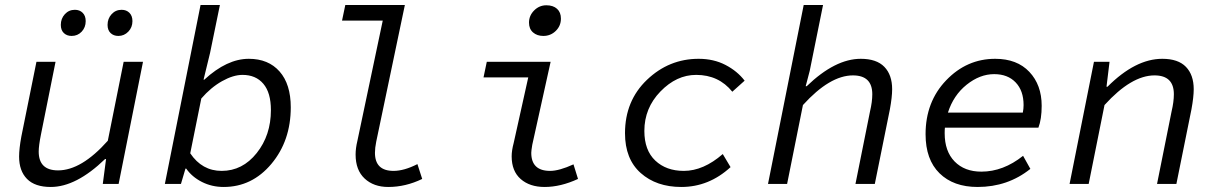

<svg xmlns="http://www.w3.org/2000/svg" viewBox="-20 -732 4840 764"><path d="M182 12Q119 12 87.5 -20Q56 -52 56 -109Q56 -140 65 -189L125 -486H201L143 -197Q134 -152 134 -129Q134 -54 211 -54Q304 -54 409 -172L472 -486H549L452 0H389L402 -99H398Q283 12 182 12ZM265 -589Q246 -589 234 -600.5Q222 -612 222 -633Q222 -658 238 -675.5Q254 -693 278 -693Q297 -693 309 -681Q321 -669 321 -648Q321 -623 305 -606Q289 -589 265 -589ZM451 -589Q432 -589 420 -600.5Q408 -612 408 -633Q408 -658 424 -675.5Q440 -693 464 -693Q483 -693 495 -681Q507 -669 507 -648Q507 -623 490.5 -606Q474 -589 451 -589Z M870 12Q823 12 783.5 -8Q744 -28 721 -61H718L700 0H636L778 -712H855L816 -522L790 -415H793Q883 -498 970 -498Q1048 -498 1092.5 -447.5Q1137 -397 1137 -305Q1137 -172 1060 -80Q983 12 870 12ZM862 -52Q945 -52 1001.5 -123Q1058 -194 1058 -294Q1058 -363 1028 -398.5Q998 -434 945 -434Q908 -434 863.5 -409Q819 -384 781 -340L737 -122Q784 -52 862 -52Z M1525 12Q1467 12 1431 -21.5Q1395 -55 1395 -117Q1395 -142 1402 -171L1503 -650H1341L1354 -712H1591L1477 -168Q1472 -143 1472 -124Q1472 -52 1546 -52Q1588 -52 1641 -79L1660 -20Q1594 12 1525 12Z M2147 12Q2088 12 2052 -19.5Q2016 -51 2016 -110Q2016 -133 2024 -163L2082 -424H1904L1917 -486H2171L2098 -156Q2094 -132 2094 -124Q2094 -52 2169 -52Q2205 -52 2262 -78L2280 -20Q2211 12 2147 12ZM2142 -589Q2117 -589 2101 -603Q2085 -617 2085 -642Q2085 -670 2105.5 -690.5Q2126 -711 2154 -711Q2181 -711 2196.5 -697Q2212 -683 2212 -658Q2212 -629 2191.5 -609Q2171 -589 2142 -589Z M2691 12Q2592 12 2529.5 -43.5Q2467 -99 2467 -202Q2467 -331 2554.5 -414.5Q2642 -498 2760 -498Q2820 -498 2867 -473.5Q2914 -449 2943 -411L2894 -367Q2840 -434 2750 -434Q2672 -434 2608 -368Q2544 -302 2544 -211Q2544 -134 2587.5 -93Q2631 -52 2701 -52Q2779 -52 2856 -119L2887 -67Q2801 12 2691 12Z M3036 0 3178 -712H3255L3202 -450L3186 -389H3190Q3303 -498 3405 -498Q3468 -498 3499 -466Q3530 -434 3530 -377Q3530 -346 3521 -297L3461 0H3384L3442 -289Q3451 -327 3451 -357Q3451 -432 3374 -432Q3282 -432 3175 -314L3112 0Z M3870 12Q3774 12 3718.5 -42.5Q3663 -97 3663 -198Q3663 -327 3745 -412.5Q3827 -498 3940 -498Q4027 -498 4076 -446Q4125 -394 4125 -311Q4125 -258 4112 -224H3740Q3739 -217 3739 -202Q3739 -130 3778.5 -89.5Q3818 -49 3885 -49Q3972 -49 4051 -112L4080 -60Q3990 12 3870 12ZM3936 -437Q3879 -437 3826.5 -395Q3774 -353 3752 -284H4050Q4053 -299 4053 -314Q4053 -371 4021.5 -404Q3990 -437 3936 -437Z M4236 0 4333 -486H4395L4383 -387H4387Q4498 -498 4605 -498Q4668 -498 4699 -466Q4730 -434 4730 -377Q4730 -346 4721 -297L4661 0H4584L4642 -289Q4651 -327 4651 -357Q4651 -432 4574 -432Q4482 -432 4375 -314L4312 0Z"/></svg>

Font: TypoPRO Source Code Pro
Style: Italic
Weight: 400
Italic angle: -11°
Monospace: yes
Designer: Paul D. Hunt, Teo Tuominen
Foundry: Adobe Systems Incorporated
Version: Version 1.030;PS 1.0;hotconv 1.0.84;makeotf.lib2.5.63406